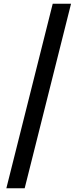

<svg xmlns="http://www.w3.org/2000/svg" viewBox="-20 -875 428 1027"><path d="M14 132H112L360 -855H262Z"/></svg>

Font: Spoqa Han Sans Neo Bold
Style: Bold
Weight: 700
Designer: [Spoqa Han Sans Neo] Dong-huui Kim  Younghwa Kang  Yujin Lee  [Noto Sans] Ryoko NISHIZUKA  (kana & ideographs); Paul D. 
Foundry: Spoqa (http://www.spoqa-han-sans.com)
Version: Version 1.000